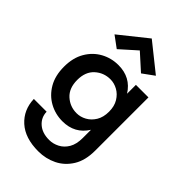

<svg xmlns="http://www.w3.org/2000/svg" viewBox="-281 -818 1148 1148"><g transform="rotate(45 293.0 -244.5)"><path d="M286 -622 183 -530 111 -583 286 -723 461 -583 388 -530ZM43 31H151Q152 78 187 109Q222 140 281 140Q314 140 345 124Q376 108 395.5 75Q415 42 415 -10V-80Q362 5 258 5Q198 5 147 -23Q96 -51 65 -104Q34 -157 34 -233Q34 -308 65 -361Q96 -414 147 -442Q198 -470 258 -470Q362 -470 415 -385V-460H521V-10Q521 73 487.5 127Q454 181 400 207.5Q346 234 283 234Q171 234 108.5 177.5Q46 121 43 31ZM146 -233Q146 -163 187 -126Q228 -89 284 -89Q316 -89 346 -105.5Q376 -122 395.5 -154Q415 -186 415 -233Q415 -279 395.5 -311Q376 -343 346 -359.5Q316 -376 284 -376Q228 -376 187 -339Q146 -302 146 -233Z"/></g></svg>

Font: Jost* Medium
Style: Regular
Weight: 500
Version: Version 3.7